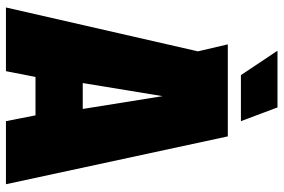

<svg xmlns="http://www.w3.org/2000/svg" viewBox="-170 -760 931 630"><g transform="rotate(90 295.0 -445.5)"><path d="M233 -97 214 0H5L149 -630L126 -728H428L585 0H378L359 -97ZM253 -252H338L296 -514ZM333 -891 378 -771H227L147 -891Z"/></g></svg>

Font: Protest Strike
Style: Regular
Weight: 400
Designer: Octavio Pardo
Foundry: Ashler Design
Version: Version 2.005; ttfautohint (v1.8.4.7-5d5b)